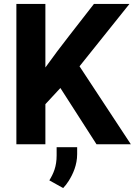

<svg xmlns="http://www.w3.org/2000/svg" viewBox="-20 -731 683 973"><path d="M286 -285 469 0H643L383 -395L636 -711H456C374 -604 289 -500 210 -389V-711H63V0H210V-203ZM230 183 300 222C310 212 319 200 328 186C350 151 371 105 371 50V15H267V57C267 113 251 149 230 183Z"/></svg>

Font: Asimov
Style: Regular
Weight: 500
Designer: Google
Version: Version 2.000980; 2014